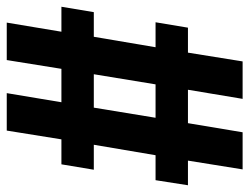

<svg xmlns="http://www.w3.org/2000/svg" viewBox="-115 -652 739 569"><g transform="rotate(90 254.5 -367.5)"><path d="M37 -18 64 -180H-10L6 -276H79L110 -459H36L52 -555H126L152 -717H263L236 -555H335L362 -717H472L446 -555H519L504 -459H430L399 -276H473L457 -180H383L357 -18H246L273 -180H174L148 -18ZM190 -276H289L319 -459H220Z"/></g></svg>

Font: Iosevka Gothic
Style: Bold Italic
Weight: 700
Italic angle: -9°
Monospace: yes
Designer: Belleve Invis
Foundry: Belleve Invis
Version: Version 15.5.1; ttfautohint (v1.8.4)